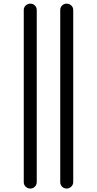

<svg xmlns="http://www.w3.org/2000/svg" viewBox="-20 -830 540 1069"><path d="M315.4 183.6V-774.4Q315.4 -789.1 325.7 -799.3Q335.9 -809.6 351.1 -809.6Q366.2 -809.6 377 -799.3Q387.7 -789.1 387.7 -774.4V183.6Q387.7 198.2 377 209Q366.2 219.7 351.1 219.7Q335.9 219.7 325.7 209.5Q315.4 199.2 315.4 183.6ZM112.3 183.6V-774.4Q112.3 -789.1 123 -799.3Q133.8 -809.6 148.9 -809.6Q164.1 -809.6 174.3 -799.3Q184.6 -789.1 184.6 -774.4V183.6Q184.6 198.2 174.3 209Q164.1 219.7 148.9 219.7Q133.8 219.7 123 209.5Q112.3 199.2 112.3 183.6Z"/></svg>

Font: Rounded-X Mgen+ 2m regular
Style: Regular
Weight: 400
Designer: [Source Han Sans]
Ryoko NISHIZUKA  (kana & ideographs); Paul D. Hunt (Latin, Greek & Cyrillic); Wenlong ZHANG  (bopomofo
Version: Version 1.059.20150602